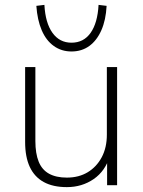

<svg xmlns="http://www.w3.org/2000/svg" viewBox="-20 -759 585 787"><path d="M254 8Q197 8 159 -13Q121 -34 102 -75Q83 -116 83 -177V-484H125V-181Q125 -130 138.5 -96.5Q152 -63 181 -47Q210 -31 254 -31Q303 -31 339.5 -53Q376 -75 397 -114.5Q418 -154 418 -207V-484H460V0H419V-121H431Q412 -58 364 -25Q316 8 254 8ZM273 -548Q232 -548 200.5 -570.5Q169 -593 151 -635Q133 -677 129 -735L162 -739Q166 -665 195 -624.5Q224 -584 273 -584Q323 -584 351.5 -624.5Q380 -665 384 -739L417 -735Q414 -677 395.5 -635Q377 -593 346 -570.5Q315 -548 273 -548Z"/></svg>

Font: Nunito Sans 12pt ExtraLight
Style: Regular
Weight: 200
Designer: Vernon Adams
Foundry: Vernon Adams
Version: Version 3.101;gftools[0.9.27]